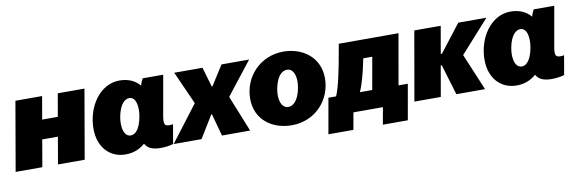

<svg xmlns="http://www.w3.org/2000/svg" viewBox="-53 -915 4280 1424"><g transform="rotate(-10 2087.0 -203.0)"><path d="M405 -520 375 -348H257L287 -520H86L-4 0H197L232 -203H350L315 0H516L606 -520Z M1086 12C1120 12 1157 7 1182 -1L1207 -146C1198 -144 1189 -143 1179 -143C1141 -143 1136 -162 1146 -220L1199 -520H1044C1037 -508 1029 -488 1023 -469C989 -510 938 -534 871 -534C724 -534 620 -381 620 -214C620 -78 701 14 823 14C884 14 932 -7 970 -41C988 -6 1025 12 1086 12ZM922 -393C957 -393 976 -354 976 -296C976 -234 949 -118 884 -118C847 -118 826 -158 826 -218C826 -280 854 -393 922 -393Z M1186 0H1396L1499 -168H1504L1550 0H1762L1653 -271L1654 -275L1846 -520H1638L1544 -372H1538L1495 -520H1282L1392 -274V-270Z M2075 15C2252 15 2376 -123 2376 -287C2376 -446 2248 -534 2106 -534C1929 -534 1803 -396 1803 -231C1803 -76 1924 15 2075 15ZM2071 -123C2033 -123 2009 -163 2009 -223C2009 -284 2038 -397 2109 -397C2149 -397 2171 -357 2171 -298C2171 -233 2141 -123 2071 -123Z M2329 128H2517L2540 0H2762L2739 128H2927L2974 -139H2904L2971 -520H2521L2515 -485C2486 -318 2461 -202 2434 -139H2376ZM2613 -139C2635 -186 2659 -271 2678 -367L2681 -382H2749L2706 -139Z M2999 0H3198L3238 -230H3246L3315 0H3531L3415 -277L3633 -520H3421L3262 -314H3253L3289 -520H3090Z M4031 12C4065 12 4102 7 4127 -1L4152 -146C4143 -144 4134 -143 4124 -143C4086 -143 4081 -162 4091 -220L4144 -520H3989C3982 -508 3974 -488 3968 -469C3934 -510 3883 -534 3816 -534C3669 -534 3565 -381 3565 -214C3565 -78 3646 14 3768 14C3829 14 3877 -7 3915 -41C3933 -6 3970 12 4031 12ZM3867 -393C3902 -393 3921 -354 3921 -296C3921 -234 3894 -118 3829 -118C3792 -118 3771 -158 3771 -218C3771 -280 3799 -393 3867 -393Z"/></g></svg>

Font: Fixel Text 20240404 Black
Style: Italic
Weight: 900
Width: 4
Italic angle: -10°
Designer: AlfaBravo + MacPaw
Foundry: Kyrylo Tkachov, Marchela Mozhyna, Serhii Makarenko, Maria Weinstein, Zakhar Kryvoshyya
Version: Version 1.211;Glyphs 3.2 (3225)